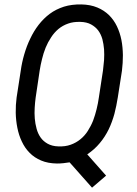

<svg xmlns="http://www.w3.org/2000/svg" viewBox="-20 -741 627 881"><path d="M520.5 -293.9 539.6 -416.5C542.5 -439.9 543.9 -463.9 543.9 -487.8C543.5 -511.7 541.5 -535.2 537.1 -557.6C532.7 -579.6 525.9 -600.6 516.6 -620.1C507.3 -639.6 495.1 -656.7 480.5 -671.4C465.3 -686 447.8 -697.8 426.8 -706.5C405.8 -715.3 380.9 -720.2 353 -720.7C324.2 -721.2 297.4 -717.8 273.4 -710.4C249.5 -702.6 227.5 -691.9 208.5 -677.7C189.5 -663.6 172.4 -646.5 157.2 -627C142.1 -607.4 129.4 -586.4 118.7 -563.5C107.4 -540.5 98.6 -516.6 91.3 -491.7C84 -466.8 78.6 -441.4 75.2 -416.5L56.2 -293.5C53.2 -270.5 51.8 -247.6 52.2 -223.6C52.7 -199.7 55.2 -176.8 59.6 -154.8C64 -132.3 70.8 -111.3 80.1 -91.8C89.4 -71.8 101.1 -54.7 115.7 -40C130.4 -24.9 147.9 -13.2 168.9 -4.4C189.5 4.4 213.4 8.8 241.2 9.3C251 9.3 260.7 8.8 270.5 7.8C279.8 6.8 289.6 5.4 299.3 3.9L402.3 120.1L466.8 64.9L380.4 -32.7C402.8 -47.9 421.9 -64.9 438 -84.5C454.1 -103.5 467.3 -124.5 478.5 -147C489.3 -169.4 498 -193.4 504.9 -218.3C511.2 -243.2 516.6 -268.1 520.5 -293.9ZM452.6 -418 433.6 -293.5C431.2 -275.9 427.7 -258.3 423.3 -240.2C418.9 -222.2 413.6 -204.6 407.2 -187.5C400.4 -170.4 392.1 -154.8 382.8 -140.1C373.5 -125.5 362.3 -112.8 349.1 -102.1C335.9 -91.3 321.3 -83 304.7 -77.1C287.6 -70.8 268.6 -68.4 247.6 -69.3C228 -69.8 211.9 -74.2 198.7 -81.5C185.5 -88.9 174.8 -98.1 166.5 -109.9C158.2 -121.6 151.9 -135.3 147.9 -150.4C143.6 -165.5 141.1 -181.2 139.6 -197.3C138.2 -213.4 138.2 -230 139.2 -246.6C140.1 -262.7 141.6 -278.3 143.6 -293L162.1 -417.5C164.6 -434.6 168.5 -452.1 172.9 -470.2C177.2 -488.3 182.6 -505.4 189.5 -522.5C196.3 -539.1 204.6 -554.7 214.4 -569.3C223.6 -584 234.9 -596.7 248 -607.9C261.2 -618.7 275.9 -627 292.5 -632.8C308.6 -638.7 327.1 -641.1 348.1 -640.6C368.2 -640.1 384.8 -636.2 397.9 -628.9C411.1 -621.6 422.4 -612.3 430.7 -601.1C439 -589.8 445.3 -576.7 449.7 -561.5C453.6 -546.4 456.1 -530.8 457.5 -514.6C458.5 -498.5 458.5 -481.9 457.5 -465.3C456.1 -448.7 454.6 -433.1 452.6 -418Z"/></svg>

Font: Roboto Condensed
Style: Italic
Weight: 400
Designer: Google
Version: Version 1.000;PS 001.000;hotconv 1.0.88;makeotf.lib2.5.64775